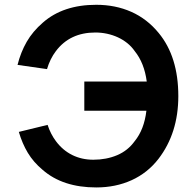

<svg xmlns="http://www.w3.org/2000/svg" viewBox="-20 -786 824 821"><path d="M742.5 -375Q742.5 -217 657.5 -106.5Q611 -46.5 542.8 -15.5Q474.5 15.5 391.5 15.5Q248.5 15.5 162.5 -59.5Q123 -92.5 99 -132.5Q75 -172.5 60.5 -222L183.5 -252Q196.5 -212.5 219 -182.5Q248 -143.5 288.8 -123.2Q329.5 -103 379 -103Q435 -103 481 -122.5Q527 -142 556 -182.5Q596.5 -232 606 -312.5H340.5V-437.5H607.5Q597 -517 556 -567.5Q542.5 -587 524 -601.8Q505.5 -616.5 483.8 -626.5Q462 -636.5 437.5 -641.8Q413 -647 387.5 -647Q279 -647 219 -567.5Q194 -534.5 181 -490.5L55 -508.5Q68.5 -562.5 94.2 -607.2Q120 -652 163.5 -689.5Q250 -765.5 391.5 -765.5Q473.5 -765.5 541.2 -735.5Q609 -705.5 658.5 -645Q742.5 -543.5 742.5 -375Z"/></svg>

Font: Russisch Sans
Style: Bold
Weight: 700
Designer: Michael Sharanda (font) & Cristiano Sobral (main changes)
Foundry: Michael Sharanda
Version: Version 2.00;September 8, 2020;FontCreator 13.0.0.2681 64-bi